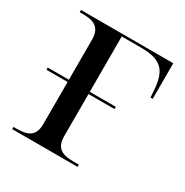

<svg xmlns="http://www.w3.org/2000/svg" viewBox="-131 -642 719 748"><g transform="rotate(30 229.0 -268.0)"><path d="M23 0H317V-10H294C250 -10 212 -18 212 -77V-267H329V-277H212V-526H296C388 -526 420 -497 426 -406L428 -376H438V-536H23V-526H36C80 -526 118 -517 118 -458V-277H23V-267H118V-77C118 -18 80 -10 36 -10H23Z"/></g></svg>

Font: Noto Serif Display
Style: Regular
Weight: 400
Designer: Monotype Design Team
Foundry: Monotype Imaging Inc.
Version: Version 2.009